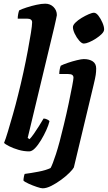

<svg xmlns="http://www.w3.org/2000/svg" viewBox="-20 -820 584 1040"><path d="M138 0Q109 0 80 -8.5Q51 -17 29.5 -28Q8 -39 2 -46Q10 -65 22.5 -106.5Q35 -148 50 -200.5Q65 -253 78 -306Q93 -365 106.5 -427Q120 -489 130.5 -545Q141 -601 147.5 -642Q154 -683 154 -699Q154 -719 126 -719H76Q76 -731 78.5 -744Q81 -757 84 -764Q98 -771 124 -779.5Q150 -788 177.5 -794Q205 -800 225 -800Q252 -800 270 -782Q288 -764 288 -738Q288 -735 283.5 -715.5Q279 -696 274 -673L130 -73L140 -66Q150 -76 164 -96Q178 -116 192 -138.5Q206 -161 216 -178Q225 -178 235.5 -173Q246 -168 248 -163Q243 -142 230.5 -114.5Q218 -87 202 -60.5Q186 -34 169.5 -17Q153 0 138 0ZM211 200Q202 200 179.5 192.5Q157 185 135 175Q113 165 107 158Q107 150 109.5 137Q112 124 114 122Q146 118 188 110Q230 102 254 90Q264 73 283 15Q302 -43 326 -145Q341 -207 352.5 -262Q364 -317 371 -354Q378 -391 378 -399Q378 -409 371.5 -414Q365 -419 349 -419H301Q301 -431 303.5 -444Q306 -457 309 -464Q322 -471 347 -479.5Q372 -488 397 -494Q422 -500 434 -500Q464 -500 482.5 -487.5Q501 -475 501 -449Q501 -432 498.5 -414.5Q496 -397 487 -360L380 87Q375 97 356 116Q337 135 311 154Q285 173 258.5 186.5Q232 200 211 200ZM434 -584Q423 -584 409 -600Q395 -616 385 -637Q375 -658 375 -673Q375 -684 388.5 -697.5Q402 -711 422 -723Q442 -735 460.5 -743Q479 -751 489 -751Q501 -751 513.5 -734.5Q526 -718 535 -697Q544 -676 544 -661Q544 -649 531 -636Q518 -623 499.5 -611Q481 -599 463 -591.5Q445 -584 434 -584Z"/></svg>

Font: Texturina 72pt 72pt ExtraBold
Style: Italic
Weight: 800
Italic angle: -11°
Designer: Guillermo Torres Carreño
Foundry: Omnibus-Type
Version: Version 1.002; ttfautohint (v1.8.3)